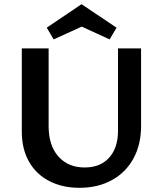

<svg xmlns="http://www.w3.org/2000/svg" viewBox="-20 -889 773 916"><path d="M236 -701 203 -757 369 -869 536 -757 503 -701 370 -762ZM653 -658V-287Q653 -199 616.5 -132.5Q580 -66 513.5 -29.5Q447 7 359 7Q277 7 214.5 -25.5Q152 -58 118 -118.5Q84 -179 84 -260V-658H212V-287Q212 -195 258.5 -142.5Q305 -90 384 -90Q459 -90 501 -137Q543 -184 543 -265V-658Z"/></svg>

Font: Ysabeau SC
Style: Bold
Weight: 700
Designer: Christian Thalmann (Catharsis Fonts)
Version: Version 0.003